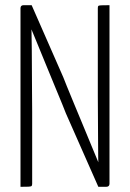

<svg xmlns="http://www.w3.org/2000/svg" viewBox="-20 -720 500 740"><path d="M359 0 234 -283Q232 -289 220.5 -317Q209 -345 192 -386Q175 -427 157 -471Q139 -515 123 -554Q107 -593 97 -617Q87 -641 87 -641L65 -672L71 -700H102L224 -422Q226 -416 237.5 -388Q249 -360 265.5 -320Q282 -280 300 -237Q318 -194 333.5 -156Q349 -118 359 -94.5Q369 -71 369 -71L396 -28L389 0ZM59 0V-688Q59 -700 71 -700L104 -688L100 -631Q101 -626 101.5 -598Q102 -570 102.5 -529.5Q103 -489 103 -443.5Q103 -398 103.5 -357.5Q104 -317 104 -289.5Q104 -262 104 -258V-12Q104 -6 102 -3.5Q100 -1 90.5 -0.5Q81 0 59 0ZM389 0 357 -12 360 -79Q359 -84 358.5 -112Q358 -140 358 -180.5Q358 -221 357.5 -265.5Q357 -310 357 -350.5Q357 -391 357 -418Q357 -445 357 -449V-688Q357 -694 358.5 -696.5Q360 -699 369.5 -699.5Q379 -700 402 -700V-12Q402 0 389 0Z"/></svg>

Font: Yanone Kaffeesatz Light
Style: Regular
Weight: 300
Designer: Yanone (Cyrillic: Daniel Pouzeot, Huerta Tipografica, and Cyreal)
Foundry: Yanone
Version: Version 2.003